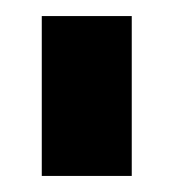

<svg xmlns="http://www.w3.org/2000/svg" viewBox="-20 -719 217 239"><path d="M32 -699H144V-500H32Z"/></svg>

Font: Prompt SemiBold
Style: Regular
Weight: 600
Designer: Katatrad Team
Foundry: CadsonDemak
Version: Version 1.000